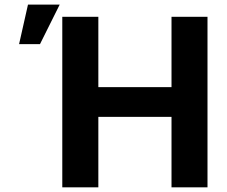

<svg xmlns="http://www.w3.org/2000/svg" viewBox="-20 -799 969 819"><path d="M245.7 0V-727.3H399.5V-427.2H711.6V-727.3H865.1V0H711.6V-300.4H399.5V0ZM61.4 -610.8 99.4 -779.5H234.7L150.6 -610.8Z"/></svg>

Font: Inter P
Style: Bold
Weight: 700
Designer: Rasmus Andersson
Foundry: rsms
Version: Version 3.018;git-588b23468